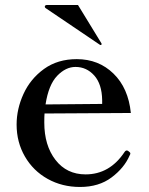

<svg xmlns="http://www.w3.org/2000/svg" viewBox="-20 -729 591 763"><path d="M498 -119Q498 -116 495 -111Q474 -62 423.5 -24Q373 14 298 14Q227 14 169.5 -18Q112 -50 79 -107Q46 -164 46 -234Q46 -296 73.5 -356Q101 -416 155 -455Q209 -494 285 -494Q372 -494 431 -436.5Q490 -379 500 -280L157 -278Q156 -267 156 -242Q156 -151 200.5 -93.5Q245 -36 320 -36Q416 -36 475 -125Q479 -131 484 -131Q488 -131 492 -127Q498 -123 498 -119ZM161 -314 386 -316V-331Q385 -395 354.5 -429Q324 -463 280 -463Q241 -463 207 -427.5Q173 -392 161 -314ZM377 -551 380 -550Q382 -550 383 -551.5Q384 -553 384 -554L383 -557L290 -709H165Q162 -709 160 -707Q158 -705 158 -703Q158 -699 161 -697Z"/></svg>

Font: Shippori Mincho SemiBold
Style: Regular
Weight: 600
Designer: FONTDASU
Foundry: FONTDASU / Google Inc. / but / Adobe
Version: Version 3.110; ttfautohint (v1.8.3)